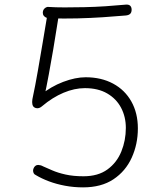

<svg xmlns="http://www.w3.org/2000/svg" viewBox="-20 -792 690 830"><path d="M185 -730Q188 -741 195 -746Q202 -751 210 -751Q223 -752 229.5 -743.5Q236 -735 234 -726Q231 -710 225 -670Q219 -630 210 -577.5Q201 -525 191 -470.5Q181 -416 171 -371L152 -379Q200 -418 253 -438Q306 -458 350 -458Q418 -458 469 -430.5Q520 -403 548 -353Q576 -303 576 -237Q576 -169 549.5 -110.5Q523 -52 470.5 -17Q418 18 339 18Q299 18 261.5 11Q224 4 192 -8Q160 -20 135 -35Q128 -38 125.5 -43.5Q123 -49 123 -55Q123 -59 125.5 -65Q128 -71 133 -75Q138 -79 145 -79Q149 -79 155 -77.5Q161 -76 166 -73Q182 -66 206 -55.5Q230 -45 263.5 -37.5Q297 -30 341 -30Q404 -30 444.5 -59.5Q485 -89 504.5 -137Q524 -185 524 -239Q524 -287 503.5 -326Q483 -365 443.5 -388Q404 -411 347 -411Q302 -411 254.5 -391Q207 -371 162 -333Q152 -324 141 -324Q134 -324 128 -328Q122 -332 120 -341Q118 -350 120 -363Q133 -424 143.5 -485Q154 -546 164.5 -607.5Q175 -669 185 -730ZM165 -737Q165 -745 168.5 -750.5Q172 -756 178 -759.5Q184 -763 190 -762Q220 -760 259.5 -760Q299 -760 345 -761Q391 -762 436.5 -765Q482 -768 524 -772Q537 -773 543 -767Q549 -761 549 -750Q549 -738 542.5 -732Q536 -726 523 -725Q478 -721 425 -717.5Q372 -714 314 -712.5Q256 -711 194 -713Q187 -713 180.5 -715.5Q174 -718 169.5 -723.5Q165 -729 165 -737Z"/></svg>

Font: Playpen Sans ExtraLight
Style: Regular
Weight: 250
Designer: Laura Meseguer, Veronika Burian, José Scaglione
Foundry: TypeTogether
Version: Version 1.001